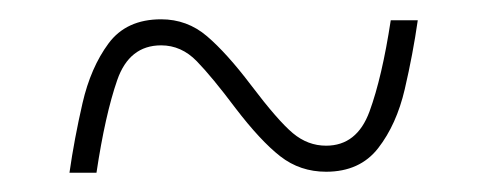

<svg xmlns="http://www.w3.org/2000/svg" viewBox="-20 -456 505 199"><path d="M52 -277Q57 -312 65.5 -349Q74 -386 92.5 -411Q111 -436 147 -436Q174 -436 194.5 -418.5Q215 -401 240 -368Q268 -331 283.5 -318Q299 -305 318 -305Q350 -305 363 -340.5Q376 -376 385 -435H413Q408 -400 399.5 -363.5Q391 -327 372 -302.5Q353 -278 318 -278Q291 -278 270.5 -294Q250 -310 224 -344Q200 -376 184 -392.5Q168 -409 147 -409Q114 -409 101.5 -373Q89 -337 80 -277Z"/></svg>

Font: Noto Serif Sinhala Condensed Thin
Style: Regular
Weight: 100
Width: 3
Designer: Jelle Bosma - Monotype Design Team
Foundry: Monotype Imaging Inc.
Version: Version 2.007; ttfautohint (v1.8.4.7-5d5b)